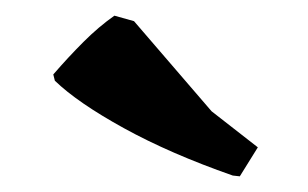

<svg xmlns="http://www.w3.org/2000/svg" viewBox="-20 -747 393 245"><path d="M286 -522 277 -523Q197 -551 138 -583.5Q79 -616 50 -644L48 -652Q67 -674 86.5 -693.5Q106 -713 126 -727L151 -720L250 -605L309 -559Z"/></svg>

Font: Labrada ExtraBold
Style: Regular
Weight: 800
Designer: Mercedes Jáuregui
Foundry: Omnibus-Type Team
Version: Version 1.000; ttfautohint (v1.8.4.7-5d5b)